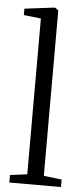

<svg xmlns="http://www.w3.org/2000/svg" viewBox="-57 -851 387 883"><g transform="rotate(5 136.5 -409.5)"><path d="M100 -45V-764L20.5 -773V-802.5L153.5 -819H161.5L176.5 -808V-44.5L259.5 -34.5V0H21V-34.5Z"/></g></svg>

Font: Merriweather 60pt Light
Style: Regular
Weight: 300
Version: Version 2.100